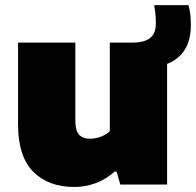

<svg xmlns="http://www.w3.org/2000/svg" viewBox="-20 -715 760 744"><path d="M627.5 -467.5V0H446L432 -50H424Q392 -21 352 -5.8Q312 9.5 268 9.5Q167 9.5 108.5 -49.8Q50 -109 50 -232.5V-550H272V-247Q272 -209 286.2 -193.2Q300.5 -177.5 329 -177.5Q350.5 -177.5 371.2 -185.5Q392 -193.5 405.5 -206.5V-550H491.5Q538.5 -550 561.2 -567.2Q584 -584.5 584 -625.5Q584 -658 577.5 -695H710.5Q716 -674 717.8 -656.2Q719.5 -638.5 719.5 -618Q719.5 -559.5 695.8 -522Q672 -484.5 627.5 -467.5Z"/></svg>

Font: Encode Sans Semi Expanded Black
Style: Regular
Weight: 900
Width: 6
Designer: Multiple Designers
Foundry: Impallari Type
Version: Version 2.000